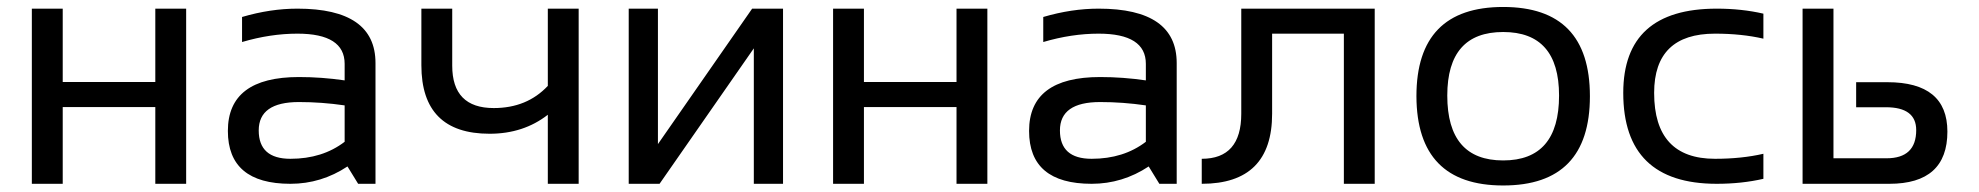

<svg xmlns="http://www.w3.org/2000/svg" viewBox="-20 -538 5793 562"><path d="M73.2 0V-512.7H163.6V-297.9H434.6V-512.7H524.9V0H434.6V-224.6H163.6V0Z M647 -154.8Q647 -312.5 855 -312.5Q921.9 -312.5 988.8 -302.7V-351.1Q988.8 -439.5 850.6 -439.5Q771.5 -439.5 688.5 -415V-488.3Q771.5 -512.7 850.6 -512.7Q1079.1 -512.7 1079.1 -353.5V0H1028.3L997.1 -50.8Q920.4 0 830.1 0Q647 0 647 -154.8ZM855 -239.3Q737.3 -239.3 737.3 -156.2Q737.3 -73.2 830.1 -73.2Q923.8 -73.2 988.8 -123V-229.5Q921.9 -239.3 855 -239.3Z M1673.8 -512.7V0H1583.5V-202.1Q1512.2 -146.5 1413.1 -146.5Q1213.4 -146.5 1213.4 -347.2V-512.7H1303.7V-345.7Q1303.7 -221.7 1425.3 -221.7Q1522.5 -221.7 1583.5 -286.6V-512.7Z M2186.5 0V-396.5L1910.6 0H1820.3V-512.7H1905.8V-116.2L2181.6 -512.7H2272V0Z M2418.5 0V-512.7H2508.8V-297.9H2779.8V-512.7H2870.1V0H2779.8V-224.6H2508.8V0Z M2992.2 -154.8Q2992.2 -312.5 3200.2 -312.5Q3267.1 -312.5 3334 -302.7V-351.1Q3334 -439.5 3195.8 -439.5Q3116.7 -439.5 3033.7 -415V-488.3Q3116.7 -512.7 3195.8 -512.7Q3424.3 -512.7 3424.3 -353.5V0H3373.5L3342.3 -50.8Q3265.6 0 3175.3 0Q2992.2 0 2992.2 -154.8ZM3200.2 -239.3Q3082.5 -239.3 3082.5 -156.2Q3082.5 -73.2 3175.3 -73.2Q3269 -73.2 3334 -123V-229.5Q3267.1 -239.3 3200.2 -239.3Z M3497.6 -73.2Q3613.3 -73.2 3613.3 -205.1V-512.7H4003.9V0H3913.6V-439.5H3703.6V-205.1Q3703.6 0 3497.6 0Z M4126 -256.3Q4126 -517.6 4379.9 -517.6Q4633.8 -517.6 4633.8 -256.3Q4633.8 4.9 4379.9 4.9Q4127 4.9 4126 -256.3ZM4379.9 -68.4Q4543.5 -68.4 4543.5 -258.3Q4543.5 -444.3 4379.9 -444.3Q4216.3 -444.3 4216.3 -258.3Q4216.3 -68.4 4379.9 -68.4Z M5141.6 -14.6Q5078.1 0 5004.9 0Q4731.4 0 4731.4 -266.1Q4731.4 -512.7 5004.9 -512.7Q5078.1 -512.7 5141.6 -498V-424.8Q5078.1 -439.5 5000 -439.5Q4821.8 -439.5 4821.8 -266.1Q4821.8 -73.2 5000 -73.2Q5078.1 -73.2 5141.6 -87.9Z M5346.7 -512.7V-74.7H5502Q5588.9 -74.7 5588.9 -157.2Q5588.9 -224.1 5500 -224.1H5413.1V-297.4H5504.4Q5680.2 -297.4 5680.2 -152.8Q5680.2 0 5510.3 0H5256.3V-512.7Z"/></svg>

Font: Sansation
Style: Regular
Weight: 400
Designer: Bernd Montag
Version: Version 1.301